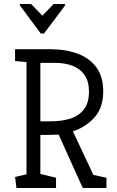

<svg xmlns="http://www.w3.org/2000/svg" viewBox="-20 -936 584 956"><path d="M81 -916H135L191 -858L247 -916H302L305 -910L199 -769H183L77 -912ZM62 0 55 -55 112 -68V-627L55 -632V-691H229Q306 -691 366 -669Q426 -647 460 -600.5Q494 -554 494 -481Q494 -400 450.5 -351.5Q407 -303 343 -282L445 -65L510 -51V0H392L272 -266Q253 -265 233 -264.5Q213 -264 181 -264V-70L259 -51V0ZM181 -332H235Q285 -332 327.5 -344.5Q370 -357 396.5 -389.5Q423 -422 423 -480Q423 -531 401 -562.5Q379 -594 341 -608.5Q303 -623 255 -623H181Z"/></svg>

Font: Kreon Light Light
Style: Regular
Weight: 300
Version: Version 2.002